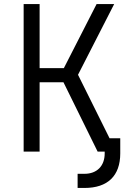

<svg xmlns="http://www.w3.org/2000/svg" viewBox="-20 -750 640 950"><path d="M366 -380 545 -730H458L296 -413H176V-730H97V0H176V-343H294L463 0H498V9C498 72 459 110 398 110H364V180H398C513 180 575 120 575 9V-66H522Z"/></svg>

Font: Tekne LDO Light
Style: Regular
Weight: 300
Monospace: yes
Designer: Alessio Laiso, Mario Rullo, Paolo Rosset
Foundry: Alessio Laiso
Version: Version 1.000;hotconv 1.0.109;makeotfexe 2.5.65596